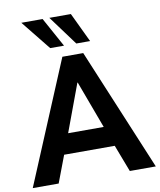

<svg xmlns="http://www.w3.org/2000/svg" viewBox="-108 -1033 924 1111"><g transform="rotate(-10 354.5 -477.0)"><path d="M145.5 0 205.6 -158.7H502.9L563.5 0H716.3L416.5 -718.8H293.9L-6.8 0ZM355.5 -556.2 459 -277.3H250L353.5 -556.2ZM467.8 -780.3 385.3 -953.6H258.8L386.7 -780.3ZM314.5 -780.3 219.2 -953.6H94.2L233.4 -780.3Z"/></g></svg>

Font: Winston
Style: Bold
Weight: 700
Designer: Vernon Adams, Kim Jin-seong, David Berlow, Cristiano Sobral
Foundry: The Winston Project Authors
Version: Version 3.004